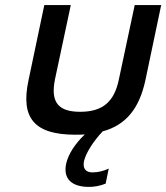

<svg xmlns="http://www.w3.org/2000/svg" viewBox="-20 -520 653 754"><path d="M92 -205C60 -56 115 9 276 9C289 9 301 9 313 8C273 46 248 87 240 122C227 181 260 214 330 214C350 214 374 210 395 201L407 142C386 152 364 157 343 157C316 157 304 141 310 112C318 81 343 39 383 -4C475 -29 527 -94 551 -205L613 -500H509L447 -209C429 -120 383 -81 295 -81C207 -81 178 -120 196 -209L258 -500H154Z"/></svg>

Font: LT Wave Text Medium Italic
Style: Regular
Weight: 500
Designer: Daniel Lyons
Version: Version 2.5 (Glyphs App)